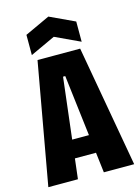

<svg xmlns="http://www.w3.org/2000/svg" viewBox="-128 -938 736 1009"><g transform="rotate(-15 239.5 -433.0)"><path d="M6 0 124 -660H356L473 0H308L243 -541H231L167 0ZM117 -110V-209H366V-110ZM102 -693V-803L238 -866L373 -803V-693L238 -756Z"/></g></svg>

Font: Bricolage Grotesque 48pt Condensed ExtraBold
Style: Regular
Weight: 800
Width: 3
Designer: Mathieu Triay
Foundry: Atelier Triay
Version: Version 1.001;gftools[0.9.33.dev8+g029e19f]